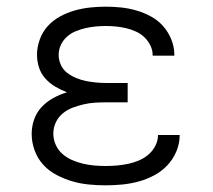

<svg xmlns="http://www.w3.org/2000/svg" viewBox="-20 -548 640 576"><path d="M297 8Q272 8 246.5 5.5Q221 3 197 -4Q173 -11 150 -23Q127 -35 110 -53.5Q93 -72 84 -96.5Q75 -121 75 -146Q75 -169 82.5 -190Q90 -211 105 -227Q120 -243 140 -254Q160 -265 181 -271Q163 -278 146 -288Q129 -298 116 -312.5Q103 -327 97 -345.5Q91 -364 91 -384Q91 -407 99.5 -430Q108 -453 123.5 -470Q139 -487 160 -498.5Q181 -510 204 -516.5Q227 -523 250.5 -525.5Q274 -528 297 -528Q321 -528 344 -525.5Q367 -523 389.5 -516.5Q412 -510 433 -498.5Q454 -487 469.5 -469.5Q485 -452 494 -429.5Q503 -407 503 -384V-381H438V-382Q438 -398 431 -412Q424 -426 413 -436.5Q402 -447 387.5 -453.5Q373 -460 358 -463.5Q343 -467 328 -468.5Q313 -470 297 -470Q282 -470 266.5 -468.5Q251 -467 236 -463.5Q221 -460 206.5 -454Q192 -448 180.5 -437.5Q169 -427 162.5 -413Q156 -399 156 -383Q156 -368 162.5 -353.5Q169 -339 181.5 -329.5Q194 -320 208.5 -314Q223 -308 238 -305Q253 -302 268.5 -300.5Q284 -299 300 -299H363V-241H300Q283 -241 265.5 -240Q248 -239 231 -235Q214 -231 198 -225Q182 -219 168.5 -208Q155 -197 147.5 -181Q140 -165 140 -147Q140 -130 147 -114Q154 -98 167 -86.5Q180 -75 196 -68Q212 -61 229 -57Q246 -53 263 -51.5Q280 -50 297 -50Q314 -50 331 -51.5Q348 -53 364.5 -56.5Q381 -60 396.5 -66.5Q412 -73 425 -84Q438 -95 446 -110.5Q454 -126 454 -143H519V-142Q519 -117 509 -93.5Q499 -70 482 -52Q465 -34 442.5 -22Q420 -10 396 -3.5Q372 3 347 5.5Q322 8 297 8Z"/></svg>

Font: Iosevka Aile Light
Style: Regular
Weight: 300
Designer: Belleve Invis
Foundry: Belleve Invis
Version: Version 27.3.5; ttfautohint (v1.8.4)